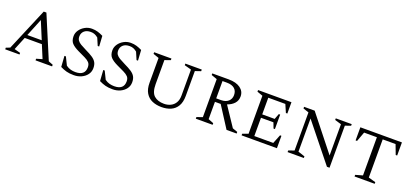

<svg xmlns="http://www.w3.org/2000/svg" viewBox="19 -1396 4741 2231"><g transform="rotate(20 2390.0 -280.0)"><path d="M33 0V-20L82 -39L304 -565H337L557 -42L613 -20V0H408V-20L480 -41L413 -202H201L135 -40L210 -20V0ZM218 -244H396L306 -461Z M883 10Q830 10 792.5 0Q755 -10 715 -30L706 -164H724L772 -66Q801 -45 830 -37.5Q859 -30 889 -30Q1007 -30 1007 -132Q1007 -169 987.5 -190Q968 -211 931.5 -228.5Q895 -246 844 -270Q783 -299 755 -329.5Q727 -360 727 -416Q727 -456 751 -491Q775 -526 814.5 -548Q854 -570 900 -570Q940 -570 973 -560Q1006 -550 1040 -533L1048 -404H1030L991 -495Q969 -513 948 -521.5Q927 -530 900 -530Q848 -530 819.5 -503.5Q791 -477 791 -436Q791 -407 804.5 -387.5Q818 -368 845.5 -351.5Q873 -335 916 -314Q971 -288 1005 -265.5Q1039 -243 1055 -215Q1071 -187 1071 -144Q1071 -99 1045.5 -64.5Q1020 -30 977.5 -10Q935 10 883 10Z M1363 10Q1310 10 1272.5 0Q1235 -10 1195 -30L1186 -164H1204L1252 -66Q1281 -45 1310 -37.5Q1339 -30 1369 -30Q1487 -30 1487 -132Q1487 -169 1467.5 -190Q1448 -211 1411.5 -228.5Q1375 -246 1324 -270Q1263 -299 1235 -329.5Q1207 -360 1207 -416Q1207 -456 1231 -491Q1255 -526 1294.5 -548Q1334 -570 1380 -570Q1420 -570 1453 -560Q1486 -550 1520 -533L1528 -404H1510L1471 -495Q1449 -513 1428 -521.5Q1407 -530 1380 -530Q1328 -530 1299.5 -503.5Q1271 -477 1271 -436Q1271 -407 1284.5 -387.5Q1298 -368 1325.5 -351.5Q1353 -335 1396 -314Q1451 -288 1485 -265.5Q1519 -243 1535 -215Q1551 -187 1551 -144Q1551 -99 1525.5 -64.5Q1500 -30 1457.5 -10Q1415 10 1363 10Z M1968 10Q1903 10 1852 -12Q1801 -34 1771.5 -82.5Q1742 -131 1742 -209V-515L1671 -540V-560H1885V-540L1814 -515V-218Q1814 -116 1859 -76Q1904 -36 1982 -36Q2026 -36 2062.5 -53.5Q2099 -71 2120.5 -106.5Q2142 -142 2142 -197V-517L2057 -540V-560H2260V-540L2190 -516V-209Q2190 -131 2161 -82.5Q2132 -34 2082 -12Q2032 10 1968 10Z M2390 0V-20L2461 -45V-515L2390 -540V-560H2592Q2685 -560 2738 -522Q2791 -484 2791 -420Q2791 -369 2759.5 -334Q2728 -299 2674 -280L2833 -42L2895 -20V0H2770L2603 -260H2532V-46L2598 -20V0ZM2587 -517H2532V-303H2592Q2648 -303 2681 -332Q2714 -361 2714 -409Q2714 -461 2681 -489Q2648 -517 2587 -517Z M2956 0V-20L3026 -45V-515L2956 -540V-560H3369V-420H3351L3309 -517H3098V-311H3252L3278 -380H3295V-201H3278L3252 -269H3098V-43H3332L3376 -153H3393V0Z M3525 0V-20L3595 -45V-516L3525 -540V-560H3656L3997 -130V-516L3917 -540V-560H4114V-540L4045 -516V4H4013L3642 -458V-48L3726 -20V0Z M4353 0V-20L4441 -45V-517H4283L4239 -398H4221V-560H4735V-398H4717L4672 -517H4513V-45L4602 -20V0Z"/></g></svg>

Font: Spectral SC Light
Style: Regular
Weight: 300
Designer: Jean-Baptiste Levee
Foundry: Production Type
Version: Version 2.001